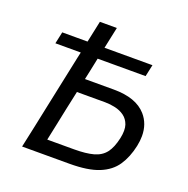

<svg xmlns="http://www.w3.org/2000/svg" viewBox="-127 -833 930 952"><g transform="rotate(20 338.0 -356.5)"><path d="M89.5 0Q102 -59 114 -114Q125.5 -169 139.5 -235.5L189.5 -472.5Q193 -489.5 196.5 -505.8Q200 -522 203.5 -537.5H69.5L83 -600H216.5Q222.5 -628.5 228.5 -656.5Q234.5 -684 240.5 -713H330Q324 -684 318 -656.5Q312 -628.5 306 -600H559L545.5 -537.5H292.5Q289.5 -522 286 -506Q282.5 -489.5 279 -472.5L268 -421H420.5Q538.5 -421 592 -360Q630.5 -316 630.5 -252Q630.5 -226.5 624.5 -198Q611 -135 581.2 -90.8Q551.5 -46.5 494 -23.2Q436.5 0 339.5 0ZM195 -75H337Q399 -75 438.2 -85.8Q477.5 -96.5 499.8 -125Q522 -153.5 533.5 -207Q538 -228.5 538 -246Q538 -264 533.5 -277.5Q524 -304.5 503 -319.8Q482 -335 455 -341Q428 -347 402 -347H252.5L231.5 -249.5Q221 -199 212.8 -159.5Q204.5 -120 195 -75Z"/></g></svg>

Font: Heraclito
Style: Italic
Weight: 400
Italic angle: -12°
Designer: Kostas Bartsokas (font) & Cristiano Sobral (main changes)
Foundry: Kostas Bartsokas (font) & Cristiano Sobral (main changes)
Version: Version 1.00;July 8, 2020;FontCreator 13.0.0.2655 64-bit